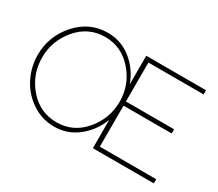

<svg xmlns="http://www.w3.org/2000/svg" viewBox="-127 -993 1451 1277"><g transform="rotate(30 598.5 -355.0)"><path d="M714 -32H1147V0H679V-218Q643 -121 563.5 -58Q484 5 384 5Q289 5 211.5 -47Q134 -99 92.5 -181Q51 -263 51 -355Q51 -499 147.5 -607Q244 -715 383 -715Q486 -715 565 -651.5Q644 -588 679 -491V-710H1138V-678H714V-379H1084V-347H714ZM382 -28Q510 -28 594.5 -128Q679 -228 679 -356Q679 -486 593 -584Q507 -682 382 -682Q254 -682 169.5 -582.5Q85 -483 85 -355Q85 -224 170 -126Q255 -28 382 -28Z"/></g></svg>

Font: Raleway
Style: ExtraLight
Weight: 200
Designer: Matt McInerney, Pablo Impallari, Rodrigo Fuenzalida
Foundry: Matt McInerney, Pablo Impallari, Rodrigo Fuenzalida
Version: Version 2.001